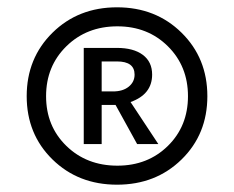

<svg xmlns="http://www.w3.org/2000/svg" viewBox="-20 -731 640 525"><path d="M123.5 -641.5Q194 -711 300 -711Q406 -711 476.5 -641.5Q547 -572 547 -468Q547 -364 476.5 -295Q406 -226 300 -226Q194 -226 123.5 -295Q53 -364 53 -468Q53 -572 123.5 -641.5ZM301 -278Q384 -278 439 -332Q494 -386 494 -468Q494 -550 439 -604.5Q384 -659 301 -659Q217 -659 161.5 -604.5Q106 -550 106 -468Q106 -386 161.5 -332Q217 -278 301 -278ZM396 -527Q396 -473 337 -452L413 -337H355L296 -444H289H258V-337H209V-600H300Q345 -600 370.5 -581Q396 -562 396 -527ZM258 -563V-481H289Q316 -481 332 -494Q348 -507 348 -527Q348 -563 300 -563Z"/></svg>

Font: EauTestText Semibold
Style: Regular
Weight: 600
Designer: Christian Thalmann (Catharsis Fonts)
Version: Version 0.001;PS 000.001;hotconv 1.0.88;makeotf.lib2.5.64775